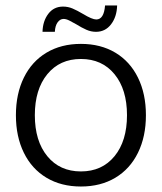

<svg xmlns="http://www.w3.org/2000/svg" viewBox="-20 -670 590 700"><path d="M38 -250Q38 -328 67 -387Q96 -446 149.5 -478Q203 -510 275 -510Q347 -510 400.5 -478Q454 -446 483 -387Q512 -328 512 -250Q512 -172 483 -113Q454 -54 400.5 -22Q347 10 275 10Q203 10 149.5 -22Q96 -54 67 -113Q38 -172 38 -250ZM443 -250Q443 -344 397.5 -399.5Q352 -455 275 -455Q198 -455 152.5 -399.5Q107 -344 107 -250Q107 -156 152.5 -100.5Q198 -45 275 -45Q352 -45 397.5 -100.5Q443 -156 443 -250ZM210 -646Q228 -646 244.5 -639Q261 -632 283 -619Q316 -599 331 -599Q359 -599 363 -650H407Q406 -609 385 -581.5Q364 -554 330 -554Q312 -554 295 -561.5Q278 -569 257 -582Q245 -589 233 -595Q221 -601 212 -601Q199 -601 190 -588.5Q181 -576 180 -554H135Q136 -593 156 -619.5Q176 -646 210 -646Z"/></svg>

Font: Sarabun Light
Style: Regular
Weight: 300
Designer: Suppakit Chalermlarp | Katatrad Co.,Ltd.
Foundry: Cadson Demak Co.,Ltd.
Version: Version 1.000; ttfautohint (v1.6)